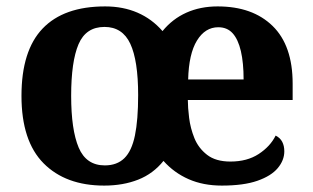

<svg xmlns="http://www.w3.org/2000/svg" viewBox="-20 -569 975 599"><path d="M305 10Q185 10 116 -59.5Q47 -129 47 -270Q47 -411 113 -480Q179 -549 308 -549Q364 -549 409 -529.5Q454 -510 487 -472Q518 -510 561.5 -529.5Q605 -549 659 -549Q768 -549 830.5 -488Q893 -427 893 -308V-257H566Q566 -234 570 -201.5Q574 -169 586.5 -138Q599 -107 626 -86Q653 -65 699 -65Q751 -65 787 -88.5Q823 -112 840 -146Q854 -139 860.5 -126.5Q867 -114 867 -97Q867 -69 846.5 -44.5Q826 -20 783 -5Q740 10 672 10Q614 10 568.5 -10Q523 -30 490 -67Q458 -27 411 -8.5Q364 10 305 10ZM307 -53Q345 -53 368 -75.5Q391 -98 401 -146.5Q411 -195 411 -272Q411 -380 386.5 -432.5Q362 -485 306 -485Q248 -485 225 -431Q202 -377 202 -270Q202 -164 225.5 -108.5Q249 -53 307 -53ZM740 -321Q740 -373 731.5 -409.5Q723 -446 706 -465Q689 -484 661 -484Q620 -484 594.5 -442.5Q569 -401 567 -321Z"/></svg>

Font: Noto Serif Armenian
Style: Bold
Weight: 700
Version: Version 2.007